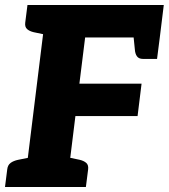

<svg xmlns="http://www.w3.org/2000/svg" viewBox="-32 -749 676 769"><path d="M65 0 155 -729H624L608 -599H309L286 -414H535L519 -284H270L235 0ZM501 -621 608 -599 597 -513H541Q524 -513 516.5 -523.5Q509 -534 508 -552ZM175 -729 146 -611 103 -620Q86 -624 76.5 -632.5Q67 -641 69 -658L78 -729ZM-12 0 -3 -71Q-1 -88 10.5 -96.5Q22 -105 41 -109L86 -118L85 0ZM215 0 244 -118 287 -109Q304 -105 313.5 -96.5Q323 -88 321 -71L312 0Z"/></svg>

Font: Aleo Black
Style: Italic
Weight: 900
Italic angle: -7°
Designer: Alessio Laiso
Foundry: Alessio Laiso
Version: Version 2.001;gftools[0.9.29]